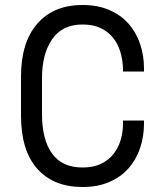

<svg xmlns="http://www.w3.org/2000/svg" viewBox="-20 -734 652 768"><path d="M310 -64Q353 -64 383.5 -78.5Q414 -93 433.5 -117.5Q453 -142 462.5 -173.5Q472 -205 472 -240V-252H556V-240Q556 -187 540 -140.5Q524 -94 493 -59.5Q462 -25 416 -5.5Q370 14 310 14Q194 14 129 -59Q64 -132 64 -272V-428Q64 -564 129 -639Q194 -714 310 -714Q370 -714 416 -694.5Q462 -675 493 -640.5Q524 -606 540 -559.5Q556 -513 556 -460V-448H472V-460Q471 -494 461.5 -526Q452 -558 432.5 -582.5Q413 -607 383 -621.5Q353 -636 310 -636Q229 -636 188.5 -577Q148 -518 148 -422V-278Q148 -175 188.5 -119.5Q229 -64 310 -64Z"/></svg>

Font: Space Mono
Style: Regular
Weight: 400
Monospace: yes
Designer: Colophon Foundry / Benjamin Critton
Foundry: Colophon Foundry
Version: Version 1.000;PS 1.003;hotconv 1.0.81;makeotf.lib2.5.63406